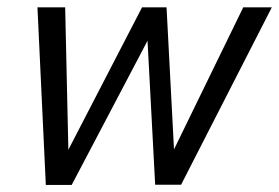

<svg xmlns="http://www.w3.org/2000/svg" viewBox="-20 -508 768 528"><path d="M106 0.5 83 -487.8H159.2L168 -96.2L370.6 -487.8H438L458.5 -97.2L648.9 -487.8H727.5L478 0H406.7L385.7 -396L177.2 0.5Z"/></svg>

Font: Acari Sans
Style: Italic
Weight: 400
Italic angle: -13°
Designer: Alfredo Marco Pradil and Stefan Peev
Foundry: Hanken Design Co.
Version: Version 1.045;January 11, 2019;FontCreator 11.5.0.2425 64-bi